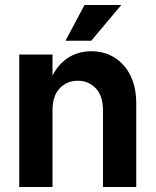

<svg xmlns="http://www.w3.org/2000/svg" viewBox="-20 -748 622 768"><path d="M392 0V-306Q392 -365 363 -395Q334 -425 291 -425Q248 -425 219 -395Q190 -365 190 -306H161Q161 -381 184.5 -434Q208 -487 249.5 -515Q291 -543 346 -543Q398 -543 438.5 -517.5Q479 -492 502 -445.5Q525 -399 525 -333V0ZM57 0V-530H190V0ZM345 -585H242L318 -728H465Z"/></svg>

Font: Radio Canada Big SemiBold
Style: Regular
Weight: 600
Designer: Étienne Aubert Bonn
Foundry: Coppers and Brasses
Version: Version 1.001